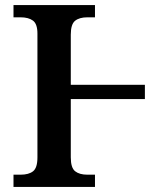

<svg xmlns="http://www.w3.org/2000/svg" viewBox="-20 -734 649 754"><path d="M33 -48H61Q93 -48 110 -61.5Q127 -75 127 -116V-602Q127 -640 109.5 -653Q92 -666 61 -666H33V-714H353V-666H323Q292 -666 275 -652.5Q258 -639 258 -598V-401H549V-345H258V-116Q258 -75 275 -61.5Q292 -48 323 -48H353V0H33Z"/></svg>

Font: Noto Serif SemiBold
Style: Regular
Weight: 600
Designer: Monotype Design Team
Foundry: Monotype Imaging Inc.
Version: Version 1.001